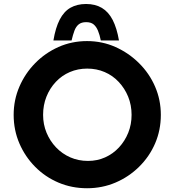

<svg xmlns="http://www.w3.org/2000/svg" viewBox="-20 -954 892 981"><path d="M49.8 -367.2Q49.8 -443.4 79.1 -511.2Q108.4 -579.1 159.7 -631.3Q210.9 -683.6 278.8 -713.9Q346.7 -744.1 424.8 -744.1Q502 -744.1 569.8 -713.9Q637.7 -683.6 690.4 -631.3Q743.2 -579.1 772.5 -511.2Q801.8 -443.4 801.8 -367.2Q801.8 -289.1 772.5 -221.2Q743.2 -153.3 690.4 -101.6Q637.7 -49.8 569.8 -21Q502 7.8 424.8 7.8Q346.7 7.8 278.8 -21Q210.9 -49.8 159.7 -101.6Q108.4 -153.3 79.1 -221.2Q49.8 -289.1 49.8 -367.2ZM200.2 -367.2Q200.2 -318.4 217.8 -275.9Q235.4 -233.4 266.6 -200.7Q297.9 -168 339.4 -149.9Q380.9 -131.8 429.7 -131.8Q476.6 -131.8 517.1 -149.9Q557.6 -168 587.9 -200.7Q618.2 -233.4 635.3 -275.9Q652.3 -318.4 652.3 -367.2Q652.3 -417 634.8 -460Q617.2 -502.9 586.4 -535.6Q555.7 -568.4 514.6 -585.9Q473.6 -603.5 425.8 -603.5Q377.9 -603.5 336.9 -585.9Q295.9 -568.4 265.1 -535.6Q234.4 -502.9 217.3 -460Q200.2 -417 200.2 -367.2ZM419.9 -933.6Q466.8 -933.6 500.5 -913.6Q534.2 -893.6 555.7 -852.1Q577.1 -810.5 587.9 -747.1H495.1Q489.3 -776.4 480.5 -797.4Q471.7 -818.4 458 -829.6Q444.3 -840.8 419.9 -840.8Q396.5 -840.8 382.3 -829.6Q368.2 -818.4 360.4 -797.4Q352.5 -776.4 345.7 -747.1H252.9Q263.7 -812.5 285.2 -854Q306.6 -895.5 340.3 -914.6Q374 -933.6 419.9 -933.6Z"/></svg>

Font: Josefin Sans CFJ
Style: Bold
Weight: 700
Designer: Santiago Orozco
Foundry: Typemade
Version: Version 2.001